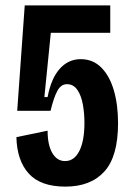

<svg xmlns="http://www.w3.org/2000/svg" viewBox="-20 -680 497 714"><path d="M223 14Q131 14 87 -34.5Q43 -83 41 -170L157 -194Q157 -141 174.5 -111Q192 -81 222 -81Q256 -81 275 -118.5Q294 -156 294 -223Q294 -259 288 -292Q282 -325 267.5 -346Q253 -367 229 -367Q207 -367 193.5 -342.5Q180 -318 168 -268H44L72 -660H390V-558H169L145 -319H157Q170 -388 202 -424Q234 -460 280 -460Q326 -460 357 -428.5Q388 -397 403.5 -343.5Q419 -290 419 -222Q419 -98 368 -42Q317 14 223 14Z"/></svg>

Font: Bricolage Grotesque 12pt Condensed SemiBold
Style: Regular
Weight: 600
Width: 3
Designer: Mathieu Triay
Foundry: Atelier Triay
Version: Version 1.001; ttfautohint (v1.8.4.7-5d5b);gftools[0.9.33.de